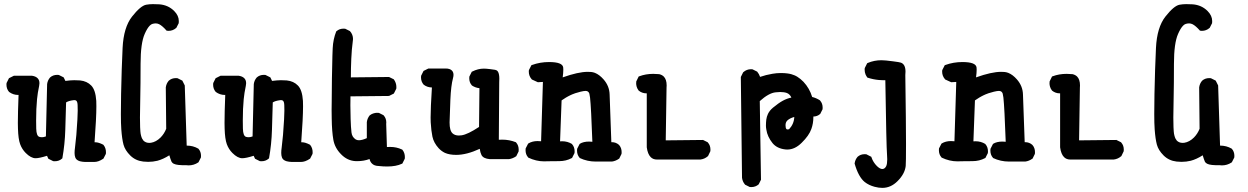

<svg xmlns="http://www.w3.org/2000/svg" viewBox="-20 -768 6040 929"><path d="M207.5 -14.2Q169.9 -2.4 152.3 -2.4Q129.9 -2.4 104.5 -27.8Q86.4 -45.9 77.4 -70.6Q68.4 -95.2 66.9 -146Q66.4 -157.2 66.4 -172.9Q66.4 -221.2 69.8 -309.1Q68.8 -308.6 67.4 -308.6Q43.9 -308.6 23.9 -323.2Q11.2 -337.9 11.2 -358.4Q11.2 -361.3 11.7 -366.2L23.4 -389.6L46.9 -401.4H135.3Q152.3 -398.9 161.6 -389.9Q170.9 -380.9 170.9 -365.2Q170.9 -359.4 169.4 -352.5Q162.1 -318.4 159.2 -288.1Q154.8 -243.2 154.8 -184.6Q154.8 -165.5 155.3 -145.5Q156.2 -110.8 169.9 -106Q175.8 -104 183.6 -104Q191.4 -104 202.1 -107.9L208 -361.3Q210.4 -379.4 222.2 -393.1Q236.3 -405.8 256.8 -405.8Q259.8 -405.8 264.6 -405.3L288.1 -393.6L296.4 -376.5Q322.3 -379.9 339.1 -379.9Q356 -379.9 367.2 -378.9Q400.9 -375.5 421.6 -354Q442.4 -332.5 445.8 -279.8Q446.3 -269 446.3 -253.4Q446.3 -197.8 437.5 -79.6Q439.5 -79.6 441.4 -79.6Q457 -79.6 479.5 -67.9L481 -66.4Q492.7 -51.8 492.7 -31.2Q492.7 -28.3 492.2 -23.4L480.5 -0.5Q467.3 8.3 456.5 12Q445.8 15.6 436 15.6H391.6Q377.9 15.1 366.7 12.2Q348.6 6.8 344.2 -6.3Q340.8 -15.6 340.8 -27.8Q340.8 -40 342.8 -53.2Q350.1 -108.4 354.5 -189.9Q356 -214.8 356 -232.4Q356 -250 355.5 -259.3Q355 -274.9 349.6 -280.3Q346.2 -283.7 339.4 -283.7Q337.4 -283.7 335 -283.2Q312 -280.3 299.8 -272.5L295.9 -139.6Q293.9 -70.3 281.7 -2L279.3 0Q265.6 12.2 245.1 12.2Q241.7 12.2 237.3 11.7L213.9 0Z M883.8 -63.5Q914.1 -63.5 939.5 -48.8L940.4 -47.9Q952.6 -34.2 952.6 -13.7Q952.6 -10.7 952.1 -5.9L940.4 17.1L939 18.1Q918 32.2 892.1 32.2Q885.7 32.2 879.4 31.2Q875.5 31.2 871.1 31.2Q866.7 31.2 860.4 31.2Q824.2 30.3 814 19.5Q811.5 17.1 810.1 14.6Q805.2 3.4 799.3 -16.6Q769.5 2.4 741.7 9.8Q720.2 15.1 696.8 15.1Q685.1 15.1 672.9 13.7Q635.3 9.3 610.1 -15.9Q585 -41 577.6 -68.1Q570.3 -95.2 566.9 -142.6Q564.9 -169.9 564.9 -215.8Q564.9 -261.7 565.9 -313Q568.4 -437 573.2 -536.4Q578.1 -635.7 618.7 -687.5Q659.7 -739.7 687 -745.1Q703.1 -748 720 -748Q736.8 -748 751 -747.1Q793.9 -743.7 822.8 -714.8Q845.2 -692.4 845.2 -666Q845.2 -661.6 844.7 -655.8L833.5 -633.8L832.5 -632.8Q816.4 -618.7 795.4 -618.7Q792.5 -618.7 786.1 -619.6Q765.6 -643.1 750 -650.9Q741.7 -654.8 733.6 -654.8Q725.6 -654.8 717.3 -652.3Q710.9 -650.4 704.6 -644Q692.4 -631.8 680.2 -604Q660.2 -559.1 660.2 -458.7Q660.2 -358.4 658.7 -294.9Q657.2 -231.4 657.2 -199.2Q657.2 -167 658 -152.6Q658.7 -138.2 659.2 -132.3Q659.7 -126.5 660.4 -121.6Q661.1 -116.7 662.4 -112.3Q663.6 -107.9 664.8 -104.2Q666 -100.6 667.5 -97.7Q670.9 -91.3 674.3 -87.4Q685.5 -76.7 701.7 -76.7Q705.6 -76.7 710 -77.1Q735.4 -81.1 757.3 -103Q774.9 -121.1 784.2 -145L782.2 -345.2Q784.7 -363.8 796.4 -377.4Q810.5 -390.1 831.1 -390.1Q834 -390.1 838.9 -389.6L862.3 -377.9L874 -354.5L883.3 -63.5Q883.8 -63.5 883.8 -63.5Z M1207.5 -14.2Q1169.9 -2.4 1152.3 -2.4Q1129.9 -2.4 1104.5 -27.8Q1086.4 -45.9 1077.4 -70.6Q1068.4 -95.2 1066.9 -146Q1066.4 -157.2 1066.4 -172.9Q1066.4 -221.2 1069.8 -309.1Q1068.8 -308.6 1067.4 -308.6Q1043.9 -308.6 1023.9 -323.2Q1011.2 -337.9 1011.2 -358.4Q1011.2 -361.3 1011.7 -366.2L1023.4 -389.6L1046.9 -401.4H1135.3Q1152.3 -398.9 1161.6 -389.9Q1170.9 -380.9 1170.9 -365.2Q1170.9 -359.4 1169.4 -352.5Q1162.1 -318.4 1159.2 -288.1Q1154.8 -243.2 1154.8 -184.6Q1154.8 -165.5 1155.3 -145.5Q1156.2 -110.8 1169.9 -106Q1175.8 -104 1183.6 -104Q1191.4 -104 1202.1 -107.9L1208 -361.3Q1210.4 -379.4 1222.2 -393.1Q1236.3 -405.8 1256.8 -405.8Q1259.8 -405.8 1264.6 -405.3L1288.1 -393.6L1296.4 -376.5Q1322.3 -379.9 1339.1 -379.9Q1356 -379.9 1367.2 -378.9Q1400.9 -375.5 1421.6 -354Q1442.4 -332.5 1445.8 -279.8Q1446.3 -269 1446.3 -253.4Q1446.3 -197.8 1437.5 -79.6Q1439.5 -79.6 1441.4 -79.6Q1457 -79.6 1479.5 -67.9L1481 -66.4Q1492.7 -51.8 1492.7 -31.2Q1492.7 -28.3 1492.2 -23.4L1480.5 -0.5Q1467.3 8.3 1456.5 12Q1445.8 15.6 1436 15.6H1391.6Q1377.9 15.1 1366.7 12.2Q1348.6 6.8 1344.2 -6.3Q1340.8 -15.6 1340.8 -27.8Q1340.8 -40 1342.8 -53.2Q1350.1 -108.4 1354.5 -189.9Q1356 -214.8 1356 -232.4Q1356 -250 1355.5 -259.3Q1355 -274.9 1349.6 -280.3Q1346.2 -283.7 1339.4 -283.7Q1337.4 -283.7 1335 -283.2Q1312 -280.3 1299.8 -272.5L1295.9 -139.6Q1293.9 -70.3 1281.7 -2L1279.3 0Q1265.6 12.2 1245.1 12.2Q1241.7 12.2 1237.3 11.7L1213.9 0Z M1867.7 -57.1Q1898.4 -57.1 1924.3 -44.9L1925.8 -44.4L1927.2 -43Q1939 -28.3 1939 -7.8Q1939 -4.9 1938.5 0L1926.8 23.4L1924.3 24.4Q1897 37.6 1853 37.6Q1834 37.6 1812 35.2Q1790.5 34.7 1779.3 22.9Q1771 14.6 1768.1 1.5Q1739.7 11.7 1710 11.7Q1705.6 11.7 1701.2 11.7Q1660.6 9.8 1630.4 -21.5Q1600.1 -51.8 1593 -91.3Q1585.9 -130.9 1585 -195.3Q1584.5 -216.3 1584.5 -236.8Q1584.5 -257.3 1585 -275.9Q1585.4 -389.6 1588.4 -499Q1589.4 -521 1589.8 -535.2Q1591.8 -577.6 1606.9 -616.2L1608.4 -617.2Q1622.1 -629.4 1642.6 -629.4Q1645.5 -629.4 1650.4 -628.9L1672.9 -617.7L1673.8 -616.7Q1688 -600.6 1688 -579.6Q1688 -576.7 1687.5 -573.2Q1681.6 -528.8 1679.7 -483.6Q1677.7 -438.5 1677.7 -393.6L1862.3 -395.5L1885.3 -384.3Q1897.9 -367.2 1897.9 -346.7Q1897.9 -343.8 1897.5 -338.9L1885.7 -315.4L1862.3 -303.7L1675.8 -301.8Q1675.3 -283.7 1675.3 -258.5Q1675.3 -233.4 1676.5 -192.6Q1677.7 -151.9 1680.7 -127Q1683.1 -105 1701.2 -93.3Q1707.5 -89.4 1716.8 -89.4Q1731.9 -89.4 1754.9 -99.6V-177.2Q1757.3 -195.8 1769 -210Q1778.8 -217.3 1788.1 -219.7Q1797.4 -222.2 1803.2 -222.2Q1809.1 -222.2 1813.5 -221.7L1835.9 -210.4L1836.9 -209Q1849.1 -195.3 1849.1 -174.8Q1849.1 -171.9 1848.6 -168.9L1852.1 -56.6Q1859.9 -57.1 1867.7 -57.1Z M2063.5 -199.2Q2063.5 -245.1 2069.8 -344.7Q2046.9 -345.2 2029.8 -358.4Q2017.1 -373 2017.1 -393.6Q2017.1 -396.5 2017.6 -401.4L2029.3 -424.8L2052.7 -436.5H2134.8Q2135.7 -436.5 2136.7 -436.5Q2156.7 -436.5 2166.5 -426.8Q2174.3 -418.9 2174.3 -405.8Q2174.3 -398.9 2171.9 -390.1Q2162.1 -353.5 2159.2 -286.1Q2155.3 -195.8 2155.3 -175.5Q2155.3 -155.3 2158.7 -143.1Q2162.1 -129.9 2169.4 -123Q2180.7 -112.3 2200.2 -112.3Q2206.5 -112.3 2213.4 -113.3Q2243.2 -117.7 2297.9 -153.8L2299.8 -341.3Q2280.3 -343.3 2263.2 -354.5L2262.7 -355.5Q2250.5 -369.1 2250.5 -389.6Q2250.5 -392.6 2251 -397.5L2262.7 -420.9L2265.1 -421.9Q2293 -436 2321.3 -436Q2332 -436 2351.3 -433.6Q2370.6 -431.2 2375.5 -430.2Q2380.4 -429.2 2382.8 -427.7Q2391.6 -422.9 2394.5 -406.2Q2396 -397.9 2396 -388.2Q2396 -378.4 2395.5 -369.6L2393.6 -91.8Q2402.3 -92.3 2410.6 -92.3Q2444.8 -92.3 2476.6 -79.6L2477.5 -78.1Q2489.7 -64.5 2489.7 -43.5Q2489.7 -40 2489.3 -35.2L2478 -12.2Q2460.9 -0.5 2442.9 2H2350.6H2350.1Q2318.4 -0.5 2309.6 -18.1Q2303.7 -29.8 2301.3 -47.9Q2237.8 -18.6 2187.5 -18.6Q2154.8 -18.6 2132.8 -28.3Q2115.7 -36.6 2102.5 -50.8Q2078.6 -77.1 2072.3 -106.9Q2066.4 -134.8 2064 -176.3Q2063.5 -185.5 2063.5 -199.2Z M2702.6 -393.6Q2777.8 -420.4 2823.7 -420.4Q2832 -420.4 2840.6 -419.7Q2849.1 -418.9 2858.4 -415.5Q2880.4 -406.7 2900.4 -383.8Q2928.7 -351.6 2929.7 -310.5Q2930.7 -273.4 2938 -80.1Q2939.5 -80.1 2940.4 -80.1Q2960.4 -80.1 2975.1 -66.9Q2987.8 -52.7 2987.8 -31.7Q2987.8 -28.3 2987.3 -23.4L2976.1 -0.5L2974.1 0.5Q2959 11.2 2940.9 13.7H2862.3Q2821.3 13.7 2785.2 -3.4L2784.2 -4.9Q2772 -18.6 2772 -39.6Q2772 -43 2772.5 -47.9L2784.2 -70.8L2785.6 -72.3Q2802.7 -83 2830.6 -83Q2837.9 -83 2846.2 -82Q2840.3 -247.1 2835 -295.9Q2833 -311 2831.5 -315.4Q2827.1 -328.1 2813.5 -328.1Q2804.7 -328.1 2788.8 -324.2Q2772.9 -320.3 2763.2 -316.9Q2753.4 -313.5 2748.5 -311.3Q2743.7 -309.1 2738.8 -306.9Q2733.9 -304.7 2728.8 -301.8Q2723.6 -298.8 2718.3 -295.9Q2708 -289.6 2697.3 -282.2L2689.9 -84Q2694.8 -84.5 2700.2 -84.5Q2726.1 -84.5 2747.6 -71.3L2748 -70.3Q2760.3 -56.6 2760.3 -35.6Q2760.3 -32.2 2759.8 -27.3L2748 -3.9L2746.1 -2.9Q2718.8 11.7 2685.5 11.7Q2654.3 11.7 2634.3 12.2Q2614.3 12.7 2612.3 12.7Q2574.2 12.7 2536.1 -5.4L2535.2 -6.8Q2522.9 -20.5 2522.9 -41.5Q2522.9 -44.9 2523.4 -49.8L2535.2 -72.8L2537.1 -74.2Q2555.7 -85.4 2581.1 -85.4Q2588.9 -85.4 2598.1 -84.5L2606.9 -371.6L2582.5 -370.1L2553.7 -383.3L2552.7 -384.3Q2538.6 -400.4 2538.6 -421.4Q2538.6 -424.3 2539.1 -428.7L2551.3 -452.6L2554.2 -453.6Q2593.3 -467.8 2636.7 -467.8Q2702.1 -467.8 2705.1 -441.4Q2705.6 -436 2705.6 -430.7Q2705.6 -416 2702.6 -393.6Z M3158.2 3.9Q3140.1 3.9 3128.4 -7.8Q3113.8 -22.5 3109.4 -55.2V-316.4Q3108.4 -316.4 3106.9 -316.4Q3086.9 -316.4 3070.3 -329.6Q3063 -339.4 3060.5 -348.6Q3058.1 -357.9 3058.1 -363.8Q3058.1 -369.6 3058.6 -374L3070.3 -397.9L3073.2 -398.9Q3104.5 -410.6 3141.1 -410.6Q3154.8 -410.6 3169.4 -409.2Q3182.6 -406.2 3191.4 -397.9Q3205.6 -383.8 3205.6 -354.5Q3205.6 -349.6 3205.1 -344.2L3201.2 -88.9L3381.8 -90.8L3404.3 -79.6L3405.3 -78.1Q3417.5 -64.5 3417.5 -43.9Q3417.5 -41 3417 -36.1L3405.8 -12.7L3404.3 -11.7Q3389.2 1.5 3368.7 3.9Z M3613.8 -433.1Q3616.7 -433.1 3621.1 -432.6L3643.6 -421.4Q3653.3 -409.7 3657.7 -396Q3686 -405.8 3717.8 -411.1Q3738.3 -414.6 3757.3 -414.6Q3776.4 -414.6 3789.1 -412.8Q3801.8 -411.1 3809.1 -408.9Q3816.4 -406.7 3823.7 -403.8Q3831.1 -400.9 3837.9 -396.5Q3853 -387.2 3867.7 -372.1Q3897 -340.8 3909.7 -298.8Q3929.7 -293.9 3947.8 -282.2L3948.2 -281.2Q3960.4 -267.6 3960.4 -247.1Q3960.4 -244.1 3960 -239.3L3948.7 -216.8L3947.3 -215.8Q3934.6 -204.6 3915.5 -204.1Q3915.5 -202.6 3915.5 -201.2Q3915.5 -170.9 3905.8 -144Q3894.5 -111.8 3858.9 -77.1Q3826.2 -44.4 3789.1 -44.4Q3784.7 -44.4 3780.3 -44.9Q3739.3 -49.3 3717.8 -75.7Q3692.9 -106.9 3688 -140.6Q3686 -151.4 3686 -159.2Q3686 -174.8 3687.7 -189Q3689.5 -203.1 3695.8 -216.8Q3704.1 -233.9 3720.2 -247.1Q3746.6 -269 3767.1 -280.3Q3787.6 -291.5 3809.1 -295.9Q3801.8 -312.5 3787.6 -317.9Q3774.4 -322.8 3754.9 -322.8Q3744.6 -322.8 3732.9 -321.3Q3699.7 -317.9 3656.2 -278.8L3662.1 101.6L3650.9 124Q3635.7 137.2 3615.2 137.2Q3611.8 137.2 3607.4 136.7L3585 125.5L3584 124Q3572.8 110.8 3570.3 92.3L3564.5 -395.5L3575.7 -418L3576.7 -418.9Q3592.8 -433.1 3613.8 -433.1ZM3785.2 -143.6Q3787.1 -141.6 3790 -141.6Q3793 -141.6 3797.9 -142.6Q3821.8 -168 3823.2 -202.1Q3801.8 -196.3 3789.6 -185.1Q3780.8 -176.3 3780.8 -162.1Q3780.8 -147.9 3785.2 -143.6Z M4163.6 -22Q4167.5 -22 4171.9 -21.5L4195.8 -9.3L4196.8 -6.3Q4204.6 17.1 4223.1 35.6Q4237.8 49.8 4249 49.8Q4261.2 49.8 4268.1 35.6Q4272.9 24.9 4272.9 2.9Q4272.9 -6.3 4272 -18.1Q4268.6 -57.6 4263.7 -379.9Q4261.7 -379.9 4254.2 -379.9Q4246.6 -379.9 4232.9 -380.9Q4205.1 -383.3 4176.8 -392.6Q4170.9 -400.9 4168 -407.7Q4163.6 -418.5 4163.6 -430.7Q4163.6 -434.1 4164.1 -438.5L4175.8 -461.9L4178.7 -463.4Q4210 -476.6 4244.6 -476.6Q4262.2 -476.6 4301.8 -471.2Q4332.5 -467.3 4339.4 -464.8Q4361.3 -456.5 4361.3 -421.4Q4361.3 -413.6 4360.4 -404.8Q4363.8 -164.1 4363.8 -71.8Q4363.8 20.5 4362.3 35.2Q4357.9 73.7 4322.3 108.9Q4290 141.1 4249 141.1Q4231.4 141.1 4211.4 135.7Q4184.1 128.4 4164.1 112.8Q4133.8 88.4 4115.2 23.9V22.5Q4117.7 4.4 4129.4 -9.3Q4143.6 -22 4163.6 -22Z M4702.6 -393.6Q4777.8 -420.4 4823.7 -420.4Q4832 -420.4 4840.6 -419.7Q4849.1 -418.9 4858.4 -415.5Q4880.4 -406.7 4900.4 -383.8Q4928.7 -351.6 4929.7 -310.5Q4930.7 -273.4 4938 -80.1Q4939.5 -80.1 4940.4 -80.1Q4960.4 -80.1 4975.1 -66.9Q4987.8 -52.7 4987.8 -31.7Q4987.8 -28.3 4987.3 -23.4L4976.1 -0.5L4974.1 0.5Q4959 11.2 4940.9 13.7H4862.3Q4821.3 13.7 4785.2 -3.4L4784.2 -4.9Q4772 -18.6 4772 -39.6Q4772 -43 4772.5 -47.9L4784.2 -70.8L4785.6 -72.3Q4802.7 -83 4830.6 -83Q4837.9 -83 4846.2 -82Q4840.3 -247.1 4835 -295.9Q4833 -311 4831.5 -315.4Q4827.1 -328.1 4813.5 -328.1Q4804.7 -328.1 4788.8 -324.2Q4772.9 -320.3 4763.2 -316.9Q4753.4 -313.5 4748.5 -311.3Q4743.7 -309.1 4738.8 -306.9Q4733.9 -304.7 4728.8 -301.8Q4723.6 -298.8 4718.3 -295.9Q4708 -289.6 4697.3 -282.2L4689.9 -84Q4694.8 -84.5 4700.2 -84.5Q4726.1 -84.5 4747.6 -71.3L4748 -70.3Q4760.3 -56.6 4760.3 -35.6Q4760.3 -32.2 4759.8 -27.3L4748 -3.9L4746.1 -2.9Q4718.8 11.7 4685.5 11.7Q4654.3 11.7 4634.3 12.2Q4614.3 12.7 4612.3 12.7Q4574.2 12.7 4536.1 -5.4L4535.2 -6.8Q4522.9 -20.5 4522.9 -41.5Q4522.9 -44.9 4523.4 -49.8L4535.2 -72.8L4537.1 -74.2Q4555.7 -85.4 4581.1 -85.4Q4588.9 -85.4 4598.1 -84.5L4606.9 -371.6L4582.5 -370.1L4553.7 -383.3L4552.7 -384.3Q4538.6 -400.4 4538.6 -421.4Q4538.6 -424.3 4539.1 -428.7L4551.3 -452.6L4554.2 -453.6Q4593.3 -467.8 4636.7 -467.8Q4702.1 -467.8 4705.1 -441.4Q4705.6 -436 4705.6 -430.7Q4705.6 -416 4702.6 -393.6Z M5158.2 3.9Q5140.1 3.9 5128.4 -7.8Q5113.8 -22.5 5109.4 -55.2V-316.4Q5108.4 -316.4 5106.9 -316.4Q5086.9 -316.4 5070.3 -329.6Q5063 -339.4 5060.5 -348.6Q5058.1 -357.9 5058.1 -363.8Q5058.1 -369.6 5058.6 -374L5070.3 -397.9L5073.2 -398.9Q5104.5 -410.6 5141.1 -410.6Q5154.8 -410.6 5169.4 -409.2Q5182.6 -406.2 5191.4 -397.9Q5205.6 -383.8 5205.6 -354.5Q5205.6 -349.6 5205.1 -344.2L5201.2 -88.9L5381.8 -90.8L5404.3 -79.6L5405.3 -78.1Q5417.5 -64.5 5417.5 -43.9Q5417.5 -41 5417 -36.1L5405.8 -12.7L5404.3 -11.7Q5389.2 1.5 5368.7 3.9Z M5883.8 -63.5Q5914.1 -63.5 5939.5 -48.8L5940.4 -47.9Q5952.6 -34.2 5952.6 -13.7Q5952.6 -10.7 5952.1 -5.9L5940.4 17.1L5939 18.1Q5918 32.2 5892.1 32.2Q5885.7 32.2 5879.4 31.2Q5875.5 31.2 5871.1 31.2Q5866.7 31.2 5860.4 31.2Q5824.2 30.3 5814 19.5Q5811.5 17.1 5810.1 14.6Q5805.2 3.4 5799.3 -16.6Q5769.5 2.4 5741.7 9.8Q5720.2 15.1 5696.8 15.1Q5685.1 15.1 5672.9 13.7Q5635.3 9.3 5610.1 -15.9Q5585 -41 5577.6 -68.1Q5570.3 -95.2 5566.9 -142.6Q5564.9 -169.9 5564.9 -215.8Q5564.9 -261.7 5565.9 -313Q5568.4 -437 5573.2 -536.4Q5578.1 -635.7 5618.7 -687.5Q5659.7 -739.7 5687 -745.1Q5703.1 -748 5720 -748Q5736.8 -748 5751 -747.1Q5793.9 -743.7 5822.8 -714.8Q5845.2 -692.4 5845.2 -666Q5845.2 -661.6 5844.7 -655.8L5833.5 -633.8L5832.5 -632.8Q5816.4 -618.7 5795.4 -618.7Q5792.5 -618.7 5786.1 -619.6Q5765.6 -643.1 5750 -650.9Q5741.7 -654.8 5733.6 -654.8Q5725.6 -654.8 5717.3 -652.3Q5710.9 -650.4 5704.6 -644Q5692.4 -631.8 5680.2 -604Q5660.2 -559.1 5660.2 -458.7Q5660.2 -358.4 5658.7 -294.9Q5657.2 -231.4 5657.2 -199.2Q5657.2 -167 5658 -152.6Q5658.7 -138.2 5659.2 -132.3Q5659.7 -126.5 5660.4 -121.6Q5661.1 -116.7 5662.4 -112.3Q5663.6 -107.9 5664.8 -104.2Q5666 -100.6 5667.5 -97.7Q5670.9 -91.3 5674.3 -87.4Q5685.5 -76.7 5701.7 -76.7Q5705.6 -76.7 5710 -77.1Q5735.4 -81.1 5757.3 -103Q5774.9 -121.1 5784.2 -145L5782.2 -345.2Q5784.7 -363.8 5796.4 -377.4Q5810.5 -390.1 5831.1 -390.1Q5834 -390.1 5838.9 -389.6L5862.3 -377.9L5874 -354.5L5883.3 -63.5Q5883.8 -63.5 5883.8 -63.5Z"/></svg>

Font: Bakudai
Style: Bold
Weight: 700
Version: Version 1.48